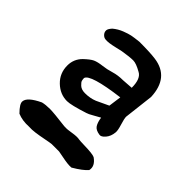

<svg xmlns="http://www.w3.org/2000/svg" viewBox="-150 -893 723 723"><g transform="rotate(45 211.0 -532.0)"><path d="M324 -438Q302 -441 294 -453.5Q286 -466 283 -488Q275 -484 257 -473.5Q239 -463 231 -461Q169 -441 148 -441Q111 -441 82.5 -468.5Q54 -496 54 -537Q54 -571 78 -595Q99 -615 112 -621Q125 -627 150 -630Q169 -632 192 -639Q215 -646 242 -646Q283 -649 285 -649Q285 -698 260 -710Q232 -726 216 -726Q197 -726 161 -720Q156 -719 137 -714.5Q118 -710 106.5 -708.5Q95 -707 86 -708Q77 -709 70 -717Q63 -725 64 -735Q65 -743 76 -755Q93 -769 112.5 -776.5Q132 -784 144 -786.5Q156 -789 183 -792Q240 -792 269 -788Q357 -776 361 -676L347 -557Q347 -547 354.5 -523Q362 -499 361 -488Q359 -465 346.5 -450.5Q334 -436 324 -438ZM115 -272Q81 -270 55 -281Q28 -308 30 -322Q32 -346 85 -371Q101 -375 124 -375Q144 -375 208 -367H213Q223 -366 246.5 -370Q270 -374 284 -371Q291 -370 312.5 -369.5Q334 -369 347.5 -367.5Q361 -366 368 -363Q397 -343 391 -317Q376 -299 337 -276Q328 -275 315 -276.5Q302 -278 285 -281.5Q268 -285 261 -286H222Q212 -285 189.5 -280.5Q167 -276 148.5 -273.5Q130 -271 115 -272ZM132 -548Q132 -542 133.5 -535.5Q135 -529 145.5 -519.5Q156 -510 175 -510Q202 -510 224 -519L273 -542L280 -593Q139 -575 132 -548Z"/></g></svg>

Font: Excalifont
Style: Regular
Weight: 400
Designer: Your Own Font Foundry (Virgil); Ján Filípek / DizajnDesign (Excalifont, modifications)
Foundry: Your Own Font Foundry (Virgil); Ján Filípek / DizajnDesign (Excalifont, modifications)
Version: Version 1.000;Glyphs 3.2 (3227)